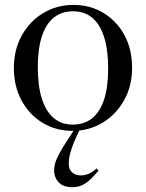

<svg xmlns="http://www.w3.org/2000/svg" viewBox="-20 -523 594 782"><path d="M276.5 -15.5Q322.5 -15.5 354.8 -41Q387 -66.5 403.8 -117.2Q420.5 -168 420.5 -243.5Q420.5 -320 404 -372Q387.5 -424 355.8 -450.5Q324 -477 278 -477Q232 -477 199.8 -451.8Q167.5 -426.5 150.8 -375.8Q134 -325 134 -249.5Q134 -173 150.5 -121Q167 -69 198.8 -42.2Q230.5 -15.5 276.5 -15.5ZM275 10Q208 10 154 -22.5Q100 -55 68.2 -113Q36.5 -171 36.5 -245.5Q36.5 -321 69.2 -379.2Q102 -437.5 156.8 -470.2Q211.5 -503 279.5 -503Q347.5 -503 401.5 -470.2Q455.5 -437.5 486.8 -380Q518 -322.5 518 -247Q518 -172 485 -113.8Q452 -55.5 397 -22.8Q342 10 275 10ZM289.5 37.5Q277 65.5 270.8 85Q264.5 104.5 262.2 118.8Q260 133 260 145.5Q260 166.5 273.5 179Q287 191.5 310 191.5Q323 191.5 338 186.2Q353 181 373.5 163L381 172Q349 211 325.8 225.2Q302.5 239.5 275.5 239.5Q238 239.5 219.2 219.8Q200.5 200 200.5 170.5Q200.5 156 205 140.5Q209.5 125 221 103.5Q232.5 82 253 50.5L289 -5H309.5Z"/></svg>

Font: Newsreader 60pt
Style: Regular
Weight: 400
Designer: Hugues Gentile
Foundry: Production Type
Version: Version 1.003